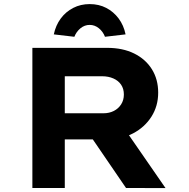

<svg xmlns="http://www.w3.org/2000/svg" viewBox="-20 -939 944 959"><path d="M141.7 0V-700H515.3Q592.9 -700 649.9 -671.9Q707 -643.7 738.5 -593.4Q770.1 -543 770.1 -476.3Q770.1 -409.5 736.5 -356.4Q702.8 -303.4 645.1 -273.1Q587.4 -242.8 514.9 -242.8H303.6V0ZM609.5 0 393.5 -316 570.7 -341 806.7 0.4ZM303.6 -373.2H496.4Q525.6 -373.2 548.6 -384.9Q571.6 -396.6 585.1 -417.8Q598.7 -439.1 598.7 -467.1Q598.7 -495.5 585 -515.8Q571.3 -536.1 546.4 -547.1Q521.5 -558.1 490.4 -558.1H303.6ZM351.4 -755.3 248.7 -767.3Q258.3 -812.5 283.4 -846.5Q308.4 -880.4 345.7 -899.5Q382.9 -918.6 427.9 -918.6Q473.9 -918.6 510.7 -899.5Q547.4 -880.4 572.7 -846.5Q598 -812.5 607.2 -767.3L504.4 -755.3Q494.6 -780.9 473.9 -797.8Q453.2 -814.6 427.9 -814.6Q402.7 -814.6 382 -797.8Q361.3 -780.9 351.4 -755.3Z"/></svg>

Font: Lexend Mega
Style: Regular
Weight: 400
Designer: Bonnie Shaver-Troup, Thomas Jockin
Foundry: Lexend
Version: Version 1.007